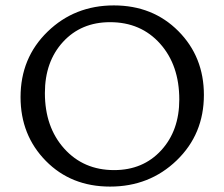

<svg xmlns="http://www.w3.org/2000/svg" viewBox="-20 -684 829 710"><path d="M387 6Q243 6 149.5 -89Q56 -184 56 -325Q56 -470 156 -567Q256 -664 401 -664Q545 -664 639.5 -569Q734 -474 734 -333Q734 -188 633.5 -91Q533 6 387 6ZM402 -55Q509 -55 576 -128Q643 -201 643 -316Q643 -443 572 -522.5Q501 -602 387 -602Q280 -602 213 -529Q146 -456 146 -340Q146 -214 217.5 -134.5Q289 -55 402 -55Z"/></svg>

Font: EauTest Medium
Style: Regular
Weight: 500
Designer: Christian Thalmann (Catharsis Fonts)
Version: Version 0.001;PS 000.001;hotconv 1.0.88;makeotf.lib2.5.64775